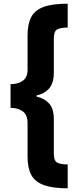

<svg xmlns="http://www.w3.org/2000/svg" viewBox="-20 -852 434 1038"><path d="M37 -397Q78 -397 103.5 -415.5Q129 -434 129 -475V-661Q129 -721 148.5 -759Q168 -797 215.5 -814.5Q263 -832 346 -832V-703Q309 -703 290 -693.5Q271 -684 271 -643V-460Q271 -401 244.5 -372.5Q218 -344 177 -336V-330Q219 -321 245 -293Q271 -265 271 -208V-23Q271 18 290 27.5Q309 37 346 37V166Q263 166 215.5 148Q168 130 148.5 92.5Q129 55 129 -5V-185Q129 -232 102.5 -250.5Q76 -269 37 -269Z"/></svg>

Font: Noto Sans Gurmukhi UI ExtraCondensed Black
Style: Regular
Weight: 900
Width: 2
Designer: Jelle Bosma - Monotype Design Team
Foundry: Monotype Imaging Inc.
Version: Version 2.004; ttfautohint (v1.8.4.7-5d5b)